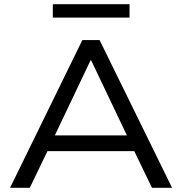

<svg xmlns="http://www.w3.org/2000/svg" viewBox="-20 -896 868 916"><path d="M28 0 373 -705H455L801 0H705L608 -201L654 -175H172L219 -201L122 0ZM412 -608 232 -230 204 -250H623L595 -230L415 -608ZM232 -812V-876H598V-812Z"/></svg>

Font: Nunito Sans 10pt SemiExpanded
Style: Regular
Weight: 400
Width: 6
Designer: Vernon Adams
Foundry: Vernon Adams
Version: Version 3.101;gftools[0.9.27]